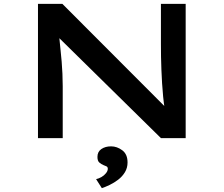

<svg xmlns="http://www.w3.org/2000/svg" viewBox="-20 -720 1166 1001"><path d="M178 0V-700H305L851 -153L839 -149Q834 -182 830.5 -216.5Q827 -251 825 -286Q823 -321 821.5 -356Q820 -391 819.5 -424.5Q819 -458 819 -490V-700H948V0H819L271 -539L287 -546Q289 -529 291 -506Q293 -483 296 -456Q299 -429 301.5 -398.5Q304 -368 305.5 -335.5Q307 -303 307 -271V0ZM511 261 481 214Q495 211 509 203Q523 195 532.5 183Q542 171 542 160Q542 151 535.5 147.5Q529 144 520 141Q508 136 498 127.5Q488 119 488 98Q488 71 508.5 57Q529 43 559 43Q590 43 617.5 63.5Q645 84 645 127Q645 155 631.5 177.5Q618 200 596.5 216.5Q575 233 552 244Q529 255 511 261Z"/></svg>

Font: Lexend Zetta Medium
Style: Regular
Weight: 500
Designer: Bonnie Shaver-Troup, Thomas Jockin
Foundry: Lexend
Version: Version 1.007